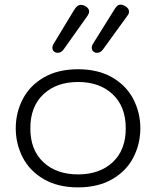

<svg xmlns="http://www.w3.org/2000/svg" viewBox="-20 -799 674 829"><path d="M48 -245Q48 -312 78 -370.5Q108 -429 169 -464.5Q230 -500 317 -500Q404 -500 465 -464.5Q526 -429 556 -370.5Q586 -312 586 -245Q586 -178 556 -119.5Q526 -61 465 -25.5Q404 10 317 10Q230 10 169 -25.5Q108 -61 78 -119.5Q48 -178 48 -245ZM523 -245Q523 -339 466.5 -392Q410 -445 317 -445Q224 -445 167.5 -392Q111 -339 111 -245Q111 -151 167.5 -98.5Q224 -46 317 -46Q410 -46 466.5 -98.5Q523 -151 523 -245ZM376 -593Q376 -601 381 -609L472 -755Q479 -767 485.5 -773Q492 -779 501 -779Q508 -779 518 -774Q537 -764 537 -749Q537 -739 530 -731L425 -586Q414 -571 399 -571Q392 -571 389 -573Q376 -579 376 -593ZM206 -593Q206 -601 211 -609L300 -756Q313 -778 329 -778Q338 -778 346 -774Q365 -764 365 -749Q365 -742 358 -731L255 -586Q245 -571 229 -571Q222 -571 219 -573Q206 -579 206 -593Z"/></svg>

Font: Kodchasan Light
Style: Regular
Weight: 300
Version: Version 1.000; ttfautohint (v1.6)